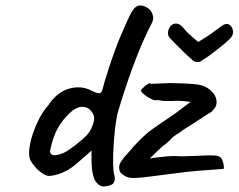

<svg xmlns="http://www.w3.org/2000/svg" viewBox="-20 -665 876 705"><path d="M367 19Q354 22 343 13.5Q332 5 327 -6Q320 -25 318 -43.5Q316 -62 316 -82V-112L276 -77Q242 -45 211.5 -32Q181 -19 157 -19Q146 -21 132 -31Q118 -41 107 -54.5Q96 -68 91 -78Q85 -92 87.5 -116.5Q90 -141 99.5 -170.5Q109 -200 123.5 -228.5Q138 -257 157 -278Q190 -328 235.5 -340Q281 -352 318 -331Q339 -321 346.5 -323Q354 -325 357 -339Q361 -355 365.5 -370Q370 -385 379 -413Q404 -489 422.5 -532Q441 -575 456 -607Q467 -630 477 -638Q487 -646 495 -645Q506 -645 520 -637Q534 -629 539 -615Q543 -606 542.5 -597Q542 -588 536 -577Q523 -553 505.5 -513.5Q488 -474 470.5 -427Q453 -380 438 -334Q423 -288 413 -253Q407 -231 403 -197Q399 -163 397 -127.5Q395 -92 395.5 -64.5Q396 -37 398 -29Q404 -9 400 1Q396 11 387 14.5Q378 18 367 19ZM201 -99Q215 -103 226.5 -110.5Q238 -118 253 -129Q283 -152 299.5 -169.5Q316 -187 324 -217Q328 -233 323 -244Q318 -255 307 -265Q295 -274 277 -272.5Q259 -271 237 -251Q213 -229 194 -197.5Q175 -166 164 -112Q162 -102 171 -97Q180 -92 201 -99ZM533 -17Q495 -12 475.5 -11.5Q456 -11 446.5 -15Q437 -19 427 -27Q417 -34 417.5 -52Q418 -70 449 -102Q468 -125 488 -145.5Q508 -166 524 -179Q531 -185 539 -190.5Q547 -196 565.5 -209Q584 -222 623 -248Q642 -263 651 -269.5Q660 -276 666 -280.5Q672 -285 680 -291Q673 -292 652 -294Q631 -296 611 -294Q583 -294 577.5 -294.5Q572 -295 564 -297H549Q544 -297 531.5 -303.5Q519 -310 508.5 -318.5Q498 -327 497 -334Q497 -334 503 -340Q509 -346 513 -350Q521 -355 525.5 -358Q530 -361 534 -357Q534 -357 557 -358Q580 -359 604 -360Q662 -359 689.5 -356.5Q717 -354 730.5 -348Q744 -342 757 -330Q773 -314 775 -295.5Q777 -277 766 -265Q762 -261 758.5 -256.5Q755 -252 752 -252Q752 -252 738 -243Q724 -234 704 -221Q685 -208 666.5 -197Q648 -186 644 -181Q637 -177 627 -170.5Q617 -164 613 -160Q610 -156 599.5 -146Q589 -136 577 -128Q568 -120 557 -109.5Q546 -99 538 -91Q530 -83 530 -83Q530 -83 546.5 -85.5Q563 -88 590 -90.5Q617 -93 646 -91Q693 -92 720.5 -93.5Q748 -95 762.5 -94.5Q777 -94 785 -90Q792 -88 796 -78Q800 -68 801.5 -58Q803 -48 801 -45Q797 -45 770 -42.5Q743 -40 708 -38Q662 -34 619 -28Q576 -22 533 -17ZM726 -446Q713 -435 701 -437.5Q689 -440 683 -448Q671 -458 653 -475.5Q635 -493 620.5 -508Q606 -523 603 -526Q595 -536 597 -548.5Q599 -561 607 -570Q615 -579 627.5 -578.5Q640 -578 653 -563Q660 -553 676 -538.5Q692 -524 708 -511Q720 -518 735.5 -528Q751 -538 764.5 -548Q778 -558 785 -563Q806 -581 818.5 -576Q831 -571 834.5 -556.5Q838 -542 831 -531Q829 -527 816.5 -515.5Q804 -504 786.5 -490Q769 -476 753 -464Q737 -452 726 -446Z"/></svg>

Font: Caveat SemiBold
Style: Regular
Weight: 600
Designer: Pablo Impallari
Foundry: Pablo Impallari
Version: Version 2.000